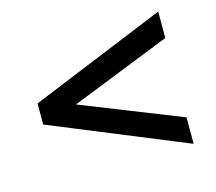

<svg xmlns="http://www.w3.org/2000/svg" viewBox="-72 -658 695 617"><g transform="rotate(-15 275.5 -350.0)"><path d="M50 -315V-385L501 -570V-482L161 -347ZM501 -130 50 -315V-385L161 -353L501 -218Z"/></g></svg>

Font: Fustat Medium
Style: Regular
Weight: 500
Designer: Mohamed Gaber, Khaled Hosny, Laura Garcia Mut
Foundry: Kief Type Foundry, Alif Type Foundry, Hard Type Foundry
Version: Version 1.007